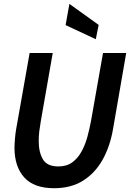

<svg xmlns="http://www.w3.org/2000/svg" viewBox="-20 -980 686 1014"><path d="M265.5 14Q159.5 14 108 -43Q56.5 -100 56.5 -199.5Q56.5 -217 58.8 -245.2Q61 -273.5 65.5 -299L136.5 -700H258.5L196 -343Q190 -308.5 187.2 -284.8Q184.5 -261 184.5 -234Q184.5 -176.5 206.5 -138.8Q228.5 -101 288 -101Q332.5 -101 362.2 -123Q392 -145 411.2 -180.8Q430.5 -216.5 442 -259.2Q453.5 -302 461 -343L524 -700H646.5L577 -299Q561 -205.5 521 -135Q481 -64.5 417.5 -25.2Q354 14 265.5 14ZM486 -773 326.5 -847.5 346.5 -959.5 501 -848.5Z"/></svg>

Font: Cabin Condensed
Style: Bold Italic
Weight: 700
Width: 3
Italic angle: -10°
Designer: Pablo Impallari
Foundry: Pablo Impallari. http://www.impallari.com Igino Marini. http://www.ikern.com
Version: Version 3.001; ttfautohint (v1.8.3)